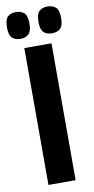

<svg xmlns="http://www.w3.org/2000/svg" viewBox="-131 -926 473 967"><g transform="rotate(-10 105.5 -443.0)"><path d="M35 0V-700H174V0ZM186 -749Q159 -749 143.5 -763.5Q128 -778 128 -817Q128 -857 143.5 -871.5Q159 -886 186 -886Q213 -886 228.5 -871.5Q244 -857 244 -817Q244 -778 228.5 -763.5Q213 -749 186 -749ZM24 -749Q-3 -749 -18 -763.5Q-33 -778 -33 -817Q-33 -857 -18 -871.5Q-3 -886 24 -886Q51 -886 66.5 -871.5Q82 -857 82 -817Q82 -778 66.5 -763.5Q51 -749 24 -749Z"/></g></svg>

Font: Georama Condensed
Style: Bold
Weight: 700
Width: 3
Designer: Jean-Baptiste Levee
Foundry: Production Type
Version: Version 1.000